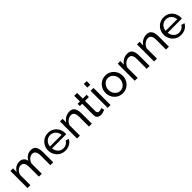

<svg xmlns="http://www.w3.org/2000/svg" viewBox="450 -2436 4152 4152"><g transform="rotate(-45 2526.0 -360.0)"><path d="M858 0H770V-292Q770 -374 743.5 -413Q717 -452 665 -452Q612 -452 569 -413.5Q526 -375 508 -314V0H420V-292Q420 -375 394 -413.5Q368 -452 316 -452Q264 -452 220.5 -414.5Q177 -377 159 -315V0H71V-522H151V-410Q183 -468 234 -499.5Q285 -531 349 -531Q414 -531 453 -495.5Q492 -460 501 -404Q571 -531 700 -531Q760 -531 794.5 -502.5Q829 -474 843.5 -424.5Q858 -375 858 -312Z M1226 10Q1148 10 1088 -27Q1028 -64 994 -126Q960 -188 960 -261Q960 -335 994 -396Q1028 -457 1088.5 -494Q1149 -531 1227 -531Q1306 -531 1364.5 -493.5Q1423 -456 1455.5 -395.5Q1488 -335 1488 -265Q1488 -243 1486 -231H1053Q1057 -180 1081.5 -140.5Q1106 -101 1145 -78.5Q1184 -56 1229 -56Q1277 -56 1319.5 -80Q1362 -104 1378 -143L1454 -122Q1429 -64 1367 -27Q1305 10 1226 10ZM1050 -292H1406Q1402 -343 1377 -382Q1352 -421 1313 -443Q1274 -465 1227 -465Q1181 -465 1142 -443Q1103 -421 1078.5 -382Q1054 -343 1050 -292Z M2039 0H1951V-292Q1951 -375 1925.5 -413.5Q1900 -452 1848 -452Q1812 -452 1776.5 -434Q1741 -416 1713.5 -385.5Q1686 -355 1674 -315V0H1586V-522H1666V-410Q1697 -465 1755.5 -498Q1814 -531 1883 -531Q1944 -531 1977.5 -502.5Q2011 -474 2025 -424.5Q2039 -375 2039 -312Z M2441 -26Q2425 -19 2390.5 -6Q2356 7 2314 7Q2266 7 2231 -19.5Q2196 -46 2196 -102V-453H2125V-522H2196V-696H2284V-522H2401V-453H2284V-129Q2286 -101 2303 -87.5Q2320 -74 2343 -74Q2369 -74 2391 -83Q2413 -92 2420 -96Z M2523 -620V-730H2611V-620ZM2523 0V-522H2611V0Z M2981 10Q2903 10 2843.5 -27.5Q2784 -65 2751 -126.5Q2718 -188 2718 -260Q2718 -333 2751.5 -394.5Q2785 -456 2844.5 -493.5Q2904 -531 2981 -531Q3059 -531 3118.5 -493.5Q3178 -456 3211.5 -394.5Q3245 -333 3245 -260Q3245 -188 3211.5 -126.5Q3178 -65 3119 -27.5Q3060 10 2981 10ZM2808 -259Q2808 -205 2831.5 -161Q2855 -117 2894 -91.5Q2933 -66 2981 -66Q3029 -66 3068.5 -92Q3108 -118 3131.5 -162.5Q3155 -207 3155 -261Q3155 -315 3131.5 -359Q3108 -403 3068.5 -429Q3029 -455 2981 -455Q2933 -455 2894 -428.5Q2855 -402 2831.5 -358Q2808 -314 2808 -259Z M3805 0H3717V-292Q3717 -375 3691.5 -413.5Q3666 -452 3614 -452Q3578 -452 3542.5 -434Q3507 -416 3479.5 -385.5Q3452 -355 3440 -315V0H3352V-522H3432V-410Q3463 -465 3521.5 -498Q3580 -531 3649 -531Q3710 -531 3743.5 -502.5Q3777 -474 3791 -424.5Q3805 -375 3805 -312Z M4395 0H4307V-292Q4307 -375 4281.5 -413.5Q4256 -452 4204 -452Q4168 -452 4132.5 -434Q4097 -416 4069.5 -385.5Q4042 -355 4030 -315V0H3942V-522H4022V-410Q4053 -465 4111.5 -498Q4170 -531 4239 -531Q4300 -531 4333.5 -502.5Q4367 -474 4381 -424.5Q4395 -375 4395 -312Z M4763 10Q4685 10 4625 -27Q4565 -64 4531 -126Q4497 -188 4497 -261Q4497 -335 4531 -396Q4565 -457 4625.5 -494Q4686 -531 4764 -531Q4843 -531 4901.5 -493.5Q4960 -456 4992.5 -395.5Q5025 -335 5025 -265Q5025 -243 5023 -231H4590Q4594 -180 4618.5 -140.5Q4643 -101 4682 -78.5Q4721 -56 4766 -56Q4814 -56 4856.5 -80Q4899 -104 4915 -143L4991 -122Q4966 -64 4904 -27Q4842 10 4763 10ZM4587 -292H4943Q4939 -343 4914 -382Q4889 -421 4850 -443Q4811 -465 4764 -465Q4718 -465 4679 -443Q4640 -421 4615.5 -382Q4591 -343 4587 -292Z"/></g></svg>

Font: Raleway Medium
Style: Regular
Weight: 500
Designer: Matt McInerney, Pablo Impallari, Rodrigo Fuenzalida
Foundry: Matt McInerney, Pablo Impallari, Rodrigo Fuenzalida
Version: Version 4.026